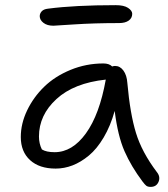

<svg xmlns="http://www.w3.org/2000/svg" viewBox="-20 -691 655 748"><path d="M188 -590.8Q163.6 -590.8 149.2 -602.1Q134.8 -613.3 134.8 -627.9Q134.8 -638.2 142.3 -646.7Q149.9 -655.3 167 -657.2Q271 -670.9 431.2 -670.9Q462.9 -670.9 479 -660.2Q495.1 -649.4 495.1 -637.2Q495.1 -620.6 481.4 -610.8Q467.8 -601.1 443.8 -601.1Q347.2 -601.1 268.8 -595.9Q190.4 -590.8 188 -590.8ZM196.8 -34.2Q133.3 -34.2 97.2 -67.1Q61 -100.1 61 -157.2Q61 -209.5 85.7 -261Q110.4 -312.5 152.1 -353Q193.8 -393.6 254.6 -418.7Q315.4 -443.8 382.8 -443.8Q405.3 -443.8 417 -432.1Q422.9 -434.1 428.2 -434.1Q447.8 -434.1 460.9 -416Q474.1 -397.9 476.1 -368.2Q486.8 -247.6 509.8 -172.9Q532.7 -98.1 590.8 -21Q606 -2.4 597.7 17.3Q589.4 37.1 566.9 37.1Q555.7 37.1 549.8 32.5Q543.9 27.8 535.2 16.1Q491.2 -42.5 465.1 -101.8Q439 -161.1 426.8 -258.8Q410.2 -199.7 383.8 -155.3Q357.4 -110.8 326.2 -85Q294.9 -59.1 262.5 -46.6Q230 -34.2 196.8 -34.2ZM131.8 -159.2Q131.8 -131.8 143.1 -108.9Q160.2 -98.1 192.9 -98.1Q261.7 -98.1 314.7 -171.4Q367.7 -244.6 392.1 -380.9Q268.1 -367.7 200 -305.2Q131.8 -242.7 131.8 -159.2Z"/></svg>

Font: Shantell Sans Irregular
Style: Regular
Weight: 300
Designer: Stephen Nixon, Anya Danilova, Shantell Martin
Foundry: Arrow Type
Version: Version 1.006;[9816181b4]